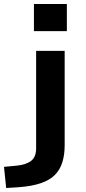

<svg xmlns="http://www.w3.org/2000/svg" viewBox="-92 -749 429 962"><path d="M78 -593V-729H243V-593ZM-61 193 -72 87 -8 81Q40 76 64.5 56.5Q89 37 89 -6V-494H232V-20Q232 26 220.5 63.5Q209 101 183.5 127Q158 153 113.5 168.5Q69 184 2 189Z"/></svg>

Font: Nunito Sans 10pt Expanded
Style: Bold
Weight: 700
Width: 7
Designer: Vernon Adams
Foundry: Vernon Adams
Version: Version 3.101;gftools[0.9.27]